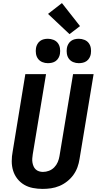

<svg xmlns="http://www.w3.org/2000/svg" viewBox="-20 -1215 640 1243"><path d="M256 8Q224 8 193 2Q162 -4 136.5 -19Q111 -34 92.5 -57.5Q74 -81 65 -110Q56 -139 56 -171Q56 -203 62 -234L144 -735H278L192 -216Q190 -203 189 -189.5Q188 -176 190 -163.5Q192 -151 197 -139Q202 -127 211 -118.5Q220 -110 232.5 -106Q245 -102 258 -102Q278 -102 297.5 -109.5Q317 -117 331.5 -132Q346 -147 354 -166Q362 -185 365 -204L453 -735H586L495 -186Q491 -159 481.5 -132.5Q472 -106 455 -82.5Q438 -59 414.5 -40.5Q391 -22 364.5 -11Q338 0 310.5 4Q283 8 256 8ZM490 -806Q471 -806 454 -813Q437 -820 426.5 -834Q416 -848 413 -866.5Q410 -885 413 -904Q415 -917 422 -929.5Q429 -942 440 -950Q451 -958 464 -961Q477 -964 490 -964Q509 -964 526.5 -957Q544 -950 554.5 -936Q565 -922 568 -903.5Q571 -885 568 -866Q566 -853 559 -840.5Q552 -828 541 -820Q530 -812 516.5 -809Q503 -806 490 -806ZM290 -806Q271 -806 254 -813Q237 -820 226.5 -834Q216 -848 213 -866.5Q210 -885 213 -904Q215 -917 222 -929.5Q229 -942 240 -950Q251 -958 264 -961Q277 -964 290 -964Q309 -964 326.5 -957Q344 -950 354.5 -936Q365 -922 368 -903.5Q371 -885 368 -866Q366 -853 359 -840.5Q352 -828 341 -820Q330 -812 316.5 -809Q303 -806 290 -806ZM430 -994 291 -1125 381 -1195 498 -1046Z"/></svg>

Font: Iosevka Curly XBdExObl
Style: Regular
Weight: 800
Width: 7
Italic angle: -9°
Monospace: yes
Designer: Belleve Invis
Foundry: Belleve Invis
Version: Version 11.1.0; ttfautohint (v1.8.3)